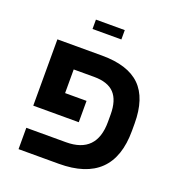

<svg xmlns="http://www.w3.org/2000/svg" viewBox="-138 -885 928 999"><g transform="rotate(20 326.0 -385.5)"><path d="M463.9 -292V-333Q463.9 -411.6 428.2 -449.7Q392.6 -487.8 315.9 -487.8H203.1V-356.9H321.8V-238.8H69.8V-606H316.9Q460.4 -606 528.8 -538.8Q597.2 -471.7 597.2 -331.1V-291Q597.2 0 297.9 0H75.2V-118.2H294.9Q463.9 -118.2 463.9 -292ZM223.1 -719.2V-771H382.8V-719.2Z"/></g></svg>

Font: Libra Sans Modern
Style: Bold
Weight: 700
Foundry: Stefan Peev, Context Ltd
Version: Version 1.000